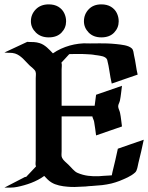

<svg xmlns="http://www.w3.org/2000/svg" viewBox="-52 -856 681 883"><path d="M389.9 -420.2Q387.9 -407.5 386.6 -394.9Q385.3 -382.3 383.3 -369.6H231.4V-536.9Q231.4 -544.4 232.2 -552.5Q232.9 -560.5 230.5 -568.1Q239.7 -577.4 248.4 -587.3Q257.1 -597.2 266.1 -606.7L271 -607.4Q290 -607.4 309.1 -607.7Q328.1 -607.9 347.4 -606.7Q353.5 -606.2 357.3 -606.1Q361.1 -606 364.4 -605.7Q367.7 -605.5 371 -605.1Q374.3 -604.7 379.4 -604Q382.1 -603.5 384.8 -603Q387.5 -602.5 390.1 -602.3H390.9Q392.1 -601.8 393.4 -601.8Q394.8 -601.8 396 -601.6Q401.6 -600.6 408.3 -599.6Q415 -598.6 421.5 -596.6Q428 -594.5 433.2 -590.8Q438.5 -587.2 440.9 -581.1Q444.6 -567.6 447 -554Q449.5 -540.3 451.7 -526.5Q453.9 -512.7 456.2 -498.9Q458.5 -485.1 461.9 -471.7Q491.9 -482.2 521.6 -492.4Q551.3 -502.7 581.1 -512.9Q578.4 -523.9 576.4 -534.9Q574.5 -545.9 572.8 -557.1Q571 -568.4 569.1 -579.3Q567.1 -590.3 564.5 -601.3Q563.5 -605.2 563 -609.6Q562.5 -614 561.5 -618.4Q560.5 -622.8 558.8 -626.7Q557.1 -630.6 554 -633.5Q547.6 -639.2 539.1 -642.6Q530.5 -646 521.2 -647.9Q512 -649.9 502.4 -651Q492.9 -652.1 484.6 -653.1Q473.9 -654.3 463.4 -655Q452.9 -655.8 441.9 -656.2Q425.8 -656.7 409.8 -656.6Q393.8 -656.5 377.7 -656.5Q374 -656.5 370.5 -656.5Q366.9 -656.5 363.3 -656.2H361.6Q361.8 -656.2 360.8 -656.2Q359.9 -656.2 358.3 -656.4Q356.7 -656.5 355.1 -656.5Q353.5 -656.5 352.5 -656.5Q332 -657.5 310.7 -654.9Q289.3 -652.3 268.6 -646.5Q247.8 -640.6 228.1 -631.6Q208.5 -622.6 191.4 -610.6Q184.6 -617.7 177.7 -624.8Q170.9 -631.8 163.6 -638.2Q156.2 -644.5 147.9 -649.7Q139.6 -654.8 130.1 -657.7Q117.7 -661.6 104.7 -662.4Q91.8 -663.1 79.1 -663.1L73.5 -663.6L-31.7 -614.5Q-25.6 -613.5 -19.5 -613.4Q-13.4 -613.3 -7.2 -613.2Q-1 -613 5.1 -612.4Q11.2 -611.8 17.1 -609.9Q27.8 -606.4 36.6 -600.3Q45.4 -594.2 53.3 -586.8Q61.3 -579.3 68.6 -571Q75.9 -562.7 83.7 -555.4Q86.4 -552.7 90.8 -549.2Q95.2 -545.7 99.5 -541.7Q103.8 -537.8 107.2 -533.8Q110.6 -529.8 111.6 -525.9Q113.8 -518.6 113 -510.9Q112.3 -503.2 112.3 -495.6V-120.1Q112.3 -113.5 111.6 -106.6Q110.8 -99.6 112.8 -93L113.5 -90.6Q101.8 -78.6 90.8 -66.3Q79.8 -54 67.9 -42.2H63L-31.7 6.8Q-17.3 6.8 -2.6 6.7Q12.2 6.6 26.6 3.7Q42.7 0.5 59.2 -4.2Q75.7 -8.8 91.8 -15Q107.9 -21.2 123 -29.2Q138.2 -37.1 151.4 -46.9Q158.9 -38.8 166.6 -31.1Q174.3 -23.4 183.6 -17.6Q191.7 -12.5 200.9 -8.9Q210.2 -5.4 219.8 -3.1Q229.5 -0.7 239.4 0.6Q249.3 2 258.8 2.7Q275.1 4.2 291.5 3.9Q307.9 3.7 324.5 2.4Q332.5 2 341.1 1.7Q349.6 1.5 357.7 0Q359.6 0 359.5 0.1Q359.4 0.2 360.8 -0.2Q362.1 -0.2 363 -0.2Q364 -0.2 365 -0.5Q367.2 -0.5 368.2 -0.7Q370.6 -0.7 370.7 -0.6Q370.8 -0.5 373.5 -1Q395.8 -2.2 417.4 -4.6Q439 -7.1 460.7 -12.2Q470 -14.6 479.2 -17.5Q488.5 -20.3 497.6 -23.9Q507.3 -27.8 516.7 -31.9Q526.1 -35.9 535.3 -40.4Q544.4 -44.9 553 -50.3Q561.5 -55.7 569.3 -62.7Q573.2 -66.2 575.6 -71.7Q577.9 -77.1 579.5 -83.3Q581.1 -89.4 582.2 -95.5Q583.3 -101.6 584.5 -106.4Q591.3 -133.3 597.4 -159.8Q603.5 -186.3 609.1 -213.4Q579.3 -203.1 549.7 -192.9Q520 -182.6 490 -172.1Q484.4 -145 478.1 -118.5Q471.9 -92 465.3 -65.2Q464.4 -61.3 463.7 -57.5Q463.1 -53.7 462.2 -49.8Q460.4 -49.8 458 -49.3Q456.8 -49.3 455.9 -49.3Q455.1 -49.3 453.9 -49.1Q452.1 -49.1 452.1 -49.2Q452.1 -49.3 450.7 -48.8Q438.7 -48.8 426.8 -47.5Q414.8 -46.1 403.1 -45.7Q377.7 -44.4 352.9 -47.6Q328.1 -50.8 304.4 -61Q298.6 -63.5 293.1 -68Q287.6 -72.5 282.5 -77.8Q277.3 -83 272.5 -88.5Q267.6 -94 262.9 -98.4Q259.3 -102.1 255.1 -105.6Q251 -109.1 247.1 -112.9Q243.2 -116.7 239.6 -120.8Q236.1 -125 233.6 -129.9Q230.2 -137.2 230.8 -145.4Q231.4 -153.6 231.4 -161.4V-320.6H372.8Q374 -314.2 376.8 -308.3Q379.6 -302.5 380.9 -296.1Q383.8 -280.5 385.7 -264.8Q387.7 -249 389.9 -233.2Q419.9 -243.7 449.6 -253.9Q479.2 -264.2 509 -274.4Q506.8 -290.3 505 -306Q503.2 -321.8 500 -337.4Q499.3 -341.1 497.9 -344.7Q496.6 -348.4 495.1 -352.1Q493.7 -355.7 492.6 -359.4Q491.5 -363 491.5 -366.9Q491.5 -370.4 492.4 -373.5Q493.4 -376.7 494.8 -380Q496.1 -383.3 497.4 -386.5Q498.8 -389.6 499.5 -393.1Q502.9 -410.2 504.8 -427.2Q506.6 -444.3 509 -461.4ZM172.1 -684.1Q135.5 -684.1 112.8 -706.5Q90.1 -729 90.1 -758.1Q90.1 -789.8 112.5 -812.9Q135 -835.9 172.1 -835.9Q198 -835.9 216.1 -825.1Q234.1 -814.2 243 -796.3Q252 -778.3 252 -758.1Q252 -728 231 -706.1Q210 -684.1 172.1 -684.1ZM414.1 -684.1Q377.4 -684.1 355.7 -706.4Q334 -728.8 334 -758.1Q334 -790 355.6 -813Q377.2 -835.9 414.1 -835.9Q439.9 -835.9 458 -825.1Q476.1 -814.2 485 -796.3Q493.9 -778.3 493.9 -758.1Q493.9 -728 472.9 -706.1Q451.9 -684.1 414.1 -684.1ZM109.1 -44.4Q109.9 -44.4 109.4 -44.3Q108.9 -44.2 107.7 -43.9ZM382.3 -603.5Q382.1 -603.8 382.1 -603.8Q382.1 -603.8 382.3 -603.5Z"/></svg>

Font: Autopia
Style: Bold
Weight: 700
Designer: Antoine Gelgon
Foundry: Antoine Gelgon
Version: 001.000